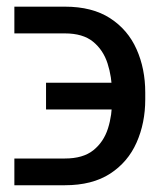

<svg xmlns="http://www.w3.org/2000/svg" viewBox="-20 -548 472 568"><path d="M22.5 -79.1H171.9Q225.6 -79.1 256.1 -103.5Q286.6 -127.9 299.3 -167.7Q312 -207.5 311.5 -253.9V-274.4Q311 -320.8 298.1 -360.6Q285.2 -400.4 255.1 -424.8Q225.1 -449.2 171.9 -449.2H22.5V-528.3H171.9Q252.9 -528.3 305.7 -494.1Q358.4 -460 384 -402.3Q409.7 -344.7 409.7 -274.4V-253.9Q409.7 -184.1 384 -126.2Q358.4 -68.4 305.7 -34.2Q252.9 0 171.9 0H22.5ZM116.2 -224.1V-303.2H383.8V-224.1Z"/></svg>

Font: Inter 24pt
Style: Regular
Weight: 400
Designer: Rasmus Andersson
Foundry: rsms
Version: Version 4.001;git-66647c0bb